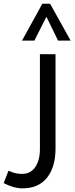

<svg xmlns="http://www.w3.org/2000/svg" viewBox="-60 -778 405 1038"><path d="M62 240.2Q14.2 240.2 -40 211.9L-14.2 145Q10.3 155.8 25.9 158.9Q41.5 162.1 60.1 162.1Q105 162.1 130.4 125.5Q155.8 88.9 155.8 28.8V-484.9H240.2V23.9Q240.2 125 194.3 182.6Q148.4 240.2 62 240.2ZM59.1 -558.6 168.9 -757.8H210.9L321.8 -558.6H253.9L190.9 -687.5L126 -558.6Z"/></svg>

Font: DroidArabicKufi
Style: Regular
Weight: 400
Designer: Pascal Zoghbi
Foundry: Ascender Corporation
Version: Version 1.00; ttfautohint (v1.4.1)